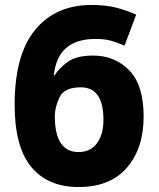

<svg xmlns="http://www.w3.org/2000/svg" viewBox="-20 -744 640 774"><path d="M297 10Q424 10 491.5 -68Q559 -146 559 -274Q559 -402 500.5 -461Q442 -520 356 -520Q288 -520 253 -494.5Q218 -469 199 -439H197Q211 -587 365 -587Q404 -587 429 -579.5Q454 -572 482 -560L529 -685Q494 -701 451 -712.5Q408 -724 349 -724Q204 -724 121.5 -623.5Q39 -523 39 -322Q39 -152 106 -71Q173 10 297 10ZM297 -131Q201 -131 201 -276Q201 -312 220 -352Q239 -392 306 -392Q397 -392 397 -261Q397 -201 370.5 -166Q344 -131 297 -131Z"/></svg>

Font: Noto Sans Mono Extra
Style: Regular
Weight: 800
Designer: Monotype Design Team
Foundry: Monotype Imaging Inc.
Version: Version 1.900